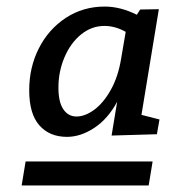

<svg xmlns="http://www.w3.org/2000/svg" viewBox="-20 -731 524 585"><path d="M411 -381 466 -367 458 -322 320 -318 337 -421Q309 -369 267.5 -341.5Q226 -314 184 -314Q131 -314 100 -349Q69 -384 69 -456Q69 -526 98.5 -584Q128 -642 180.5 -676.5Q233 -711 299 -711Q347 -711 397 -686L407 -702L464 -703ZM349 -552 363 -634Q331 -652 298 -652Q259 -652 227 -626Q195 -600 176.5 -556.5Q158 -513 158 -464Q158 -420 173 -398Q188 -376 213 -376Q239 -376 267 -396.5Q295 -417 317.5 -457Q340 -497 349 -552ZM433 -166H46L58 -239H445Z"/></svg>

Font: Bitter Pro Medium
Style: Italic
Weight: 500
Italic angle: -9°
Designer: Sol Matas, and Bitter project Authors
Foundry: Sol Matas
Version: Version 1.010